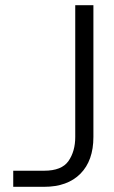

<svg xmlns="http://www.w3.org/2000/svg" viewBox="-20 -720 441 740"><path d="M31 0V-62H150Q218 -62 244 -99.5Q270 -137 270 -192V-700H340V-192Q340 -101 290 -50.5Q240 0 150 0Z"/></svg>

Font: Host Grotesk Light
Style: Regular
Weight: 300
Designer: Doukan Karapınar
Foundry: Element Type
Version: Version 1.003